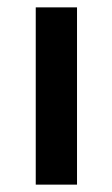

<svg xmlns="http://www.w3.org/2000/svg" viewBox="-20 -501 304 521"><path d="M77 0V-481H189V0Z"/></svg>

Font: Zen Kaku Gothic New
Style: Bold
Weight: 700
Designer: Yoshimichi Ohira
Foundry: Positype
Version: Version 1.002